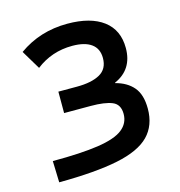

<svg xmlns="http://www.w3.org/2000/svg" viewBox="-99 -730 778 831"><g transform="rotate(-15 290.0 -315.0)"><path d="M65 12 62 -84Q189 -84 266 -95.5Q343 -107 377 -133.5Q411 -160 411 -202Q411 -245 378 -258.5Q345 -272 282 -272H163V-368H246Q312 -368 349.5 -389Q387 -410 387 -459Q387 -501 357.5 -522.5Q328 -544 272 -544Q180 -544 109 -489L58 -574Q153 -642 276 -642Q380 -642 437 -599Q494 -556 494 -475Q494 -379 410 -342V-340Q461 -327 489.5 -293.5Q518 -260 518 -197Q518 -122 473 -76Q428 -30 328.5 -9.5Q229 11 65 12Z"/></g></svg>

Font: Sometype Mono SemiBold
Style: Regular
Weight: 600
Designer: Ryoichi Tsunekawa
Foundry: Dharma Type
Version: Version 1.001